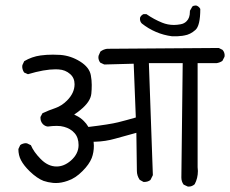

<svg xmlns="http://www.w3.org/2000/svg" viewBox="-20 -736 844 704"><path d="M82.5 -463.9Q142.6 -481.9 184.1 -481.9Q189.5 -481.9 195.3 -481.4Q219.7 -480 237.3 -464.4Q253.4 -450.2 253.4 -427.2Q253.4 -395 225.6 -367.2Q206.5 -348.1 183.1 -339.8Q159.7 -332 135.7 -320.8L128.4 -307.1Q128.4 -306.2 128.4 -304.2Q128.4 -302.2 128.7 -299.1Q128.9 -295.9 129.9 -293Q132.3 -286.1 137.2 -280.8Q145.5 -272.9 155.3 -272Q172.4 -274.4 188 -274.4Q203.6 -274.4 214.8 -271Q238.8 -264.6 253.4 -248Q268.1 -231.4 268.1 -204.1Q268.1 -171.9 239.7 -147Q214.8 -125.5 187.5 -125.5Q155.3 -125.5 127.9 -154.3Q103.5 -179.2 93.3 -203.6L79.1 -210.4Q76.7 -210.9 74.7 -210.9Q72.8 -210.9 70.6 -210.7Q68.4 -210.4 65.4 -209.5Q59.1 -208 54.2 -204.1L47.4 -189.5Q47.4 -166.5 57.1 -148.4Q66.9 -129.4 88.9 -107.9Q115.7 -82 139.6 -72.8Q155.3 -67.4 174.3 -65.4Q179.2 -64.9 184.6 -64.9Q205.1 -64.9 227.5 -72.8Q256.3 -82 282.7 -108.9Q307.1 -133.3 316.4 -156.7Q324.2 -177.2 324.2 -201.7Q324.2 -206.5 323.2 -216.3H328.1Q366.7 -217.3 402.1 -227.5Q437.5 -237.8 480 -249L481.9 -109.4Q481.9 -91.8 492.2 -76.7L506.3 -68.8Q507.3 -68.8 508.3 -68.8Q522.5 -68.8 531.7 -76.2L540.5 -93.8L525.9 -504.4H649.9L645 -85Q645 -70.3 653.3 -59.1L668 -52.2Q669.9 -51.8 671.9 -51.8Q684.1 -51.8 693.8 -60.5Q705.6 -82.5 705.6 -108.9Q705.6 -115.7 704.6 -123V-504.4H773.9Q786.1 -506.3 795.4 -512.7L803.2 -527.8Q803.7 -529.8 803.7 -533.7Q803.7 -537.6 802 -543Q800.3 -548.3 795.9 -553.2L782.2 -560.1L372.6 -557.1Q358.9 -555.2 348.1 -546.9L341.3 -531.2Q340.8 -528.8 340.8 -525.1Q340.8 -521.5 342.3 -516.4Q343.8 -511.2 347.7 -506.3L362.3 -499.5L470.2 -502.4L478 -305.2Q444.3 -295.4 413.1 -287.6Q381.8 -279.8 304.2 -270.5Q296.4 -283.7 287.6 -292Q275.4 -304.7 258.8 -312.5L252 -315.9Q267.1 -326.2 274.4 -332.5Q312 -362.8 314.9 -392.6Q316.4 -407.2 316.4 -424.6Q316.4 -441.9 313 -460.4Q307.6 -489.3 273.7 -510.5Q239.7 -531.7 201.2 -534.7Q186.5 -535.6 174.3 -535.6Q149.9 -535.6 128.9 -532.7Q96.7 -528.3 68.8 -511.7L62 -497.1Q61.5 -494.6 61.5 -491Q61.5 -487.3 63 -481.7Q64.5 -476.1 68.4 -470.2ZM610.8 -603Q615.2 -603 617.7 -603Q620.1 -603 621.3 -603Q622.6 -603 624.8 -603Q627 -603 629.4 -603Q631.8 -603 634 -603.3Q636.2 -603.5 638.7 -603.8Q641.1 -604 643.3 -604.2Q645.5 -604.5 647.5 -604.5Q651.9 -605 656.2 -606Q677.7 -609.4 696.3 -626Q714.4 -641.6 714.4 -703.1Q710.4 -711.4 701.2 -715.3Q698.7 -715.8 696.8 -715.8Q689.9 -715.8 685.1 -711.9L676.3 -696.3Q676.3 -694.3 676.3 -692.9Q676.3 -669.9 664.1 -658.2Q655.8 -649.4 642.3 -647Q628.9 -644.5 617.7 -644.5Q595.2 -644.5 574.7 -652.8Q544.4 -665 517.1 -684.1H505.9Q497.6 -680.2 493.7 -671.9Q493.2 -669.4 493.2 -666.3Q493.2 -663.1 494.6 -658.4Q496.1 -653.8 500 -649.9Q523.9 -630.9 552 -618.9Q580.1 -606.9 610.8 -603Z"/></svg>

Font: Bakudai
Style: Light
Weight: 300
Version: Version 1.48